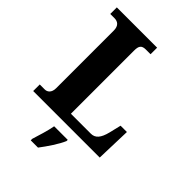

<svg xmlns="http://www.w3.org/2000/svg" viewBox="-267 -826 1159 1159"><g transform="rotate(45 312.0 -246.5)"><path d="M23 0H591L598 -225H544L526 -150C511 -89 488 -64 451 -64H281V-604C281 -643 292 -658 327 -658H367V-714H23V-658H59C87 -658 109 -643 109 -602V-110C109 -71 87 -56 66 -56H23ZM223 208V221H285C318 178 362 113 379 71V61H263C256 104 235 169 223 208Z"/></g></svg>

Font: Noto Serif Devanagari SemiCondensed ExtraBold
Style: Regular
Weight: 800
Width: 4
Designer: Universal Thirst, Indian Type Foundry and the Monotype Design Team
Foundry: Monotype Imaging Inc.
Version: Version 2.004